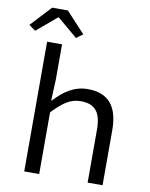

<svg xmlns="http://www.w3.org/2000/svg" viewBox="-113 -968 810 1038"><g transform="rotate(10 291.5 -449.0)"><path d="M93 0H175V-339C232 -398 271 -427 329 -427C409 -427 441 -383 441 -291V0H523V-302C523 -430 470 -498 355 -498C279 -498 223 -457 173 -403H170L175 -518V-712H93ZM19 -759 129 -852H133L243 -759L279 -785L174 -898H88L-17 -785Z"/></g></svg>

Font: Hasklig
Style: Regular
Weight: 400
Monospace: yes
Designer: Paul D. Hunt, Teo Tuominen
Foundry: Adobe Systems Incorporated
Version: Version 2.030;PS 1.0;hotconv 16.6.51;makeotf.lib2.5.65220